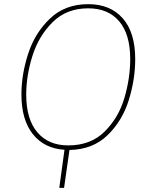

<svg xmlns="http://www.w3.org/2000/svg" viewBox="-20 -711 729 923"><path d="M314 10 288 192H265L290 9Q193 3 138 -66Q83 -135 83 -257Q83 -353 115.5 -453Q148 -553 220.5 -622Q293 -691 404 -691Q510 -691 570 -623Q630 -555 630 -427Q630 -329 599 -229.5Q568 -130 497 -61Q426 8 314 10ZM606 -427Q606 -546 553 -608.5Q500 -671 404 -671Q300 -671 233 -604.5Q166 -538 136 -442.5Q106 -347 106 -256Q106 -138 159.5 -75Q213 -12 308 -12Q416 -12 483 -78.5Q550 -145 578 -240Q606 -335 606 -427Z"/></svg>

Font: FiraGO Thin
Style: Italic
Weight: 100
Italic angle: -8°
Designer: bBox Type GmbH
Foundry: bBox Type GmbH
Version: Version 1.001